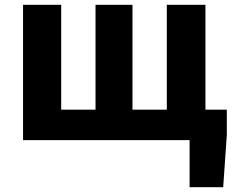

<svg xmlns="http://www.w3.org/2000/svg" viewBox="-20 -584 978 800"><path d="M770 196V0H734V-127H925V-21L910 196ZM76 0V-564H235V-127H378V-564H532V-127H675V-564H836V0Z"/></svg>

Font: Noto Sans KR ExtraBold
Style: Regular
Weight: 800
Designer: Ryoko NISHIZUKA  (kana, bopomofo & ideographs); Paul D. Hunt (Latin, Greek & Cyrillic); Sandoll Communications , Soo-you
Foundry: Adobe
Version: Version 2.004-H2;hotconv 1.0.118;makeotfexe 2.5.65603